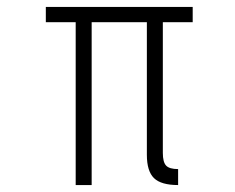

<svg xmlns="http://www.w3.org/2000/svg" viewBox="-20 -533 678 553"><path d="M198 0H244V-469H403V-87Q403 -40 423.5 -20Q444 0 493 0V-46Q468 -46 458.5 -56Q449 -66 449 -92.5V-469H535V-513H112V-469H198Z"/></svg>

Font: Spartan Light
Style: Regular
Weight: 300
Designer: Matt Bailey, Mirko Velimirovic
Foundry: Matt Bailey
Version: Version 1.003; ttfautohint (v1.8.3)